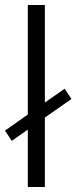

<svg xmlns="http://www.w3.org/2000/svg" viewBox="-43 -746 305 766"><path d="M242 -351 136 -277V0H68V-229L4 -184L-23 -225L68 -289V-726H136V-337L215 -392Z"/></svg>

Font: Didact Gothic
Style: Regular
Weight: 400
Designer: Daniel Johnson
Foundry: Daniel Johnson
Version: Version 2.101;PS 002.101;hotconv 1.0.88;makeotf.lib2.5.64775